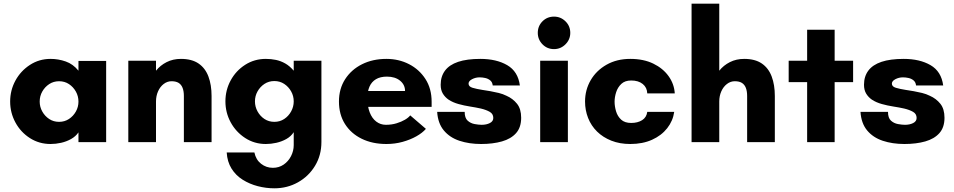

<svg xmlns="http://www.w3.org/2000/svg" viewBox="-20 -770 5166 1040"><path d="M254 10Q192 10 142 -22Q92 -54 63.5 -106.7Q35 -159.5 35 -219.7Q35 -281 63.4 -333.3Q91.8 -385.6 141.9 -418.3Q192 -451 254 -451Q296 -451 336 -437Q376 -423 405 -387V-440H555V0H405V-53Q390 -31 365 -17Q340 -3 311 3.5Q282 10 254 10ZM299.9 -110Q330 -110 353.5 -125.5Q377 -141 391 -165.9Q405 -190.9 405 -219.6Q405 -249 391 -274Q377 -299 353.6 -314.5Q330.2 -330 300.1 -330Q270 -330 246.5 -314.5Q223 -299 209 -274.2Q195 -249.5 195 -219.9Q195 -191 209 -166Q223 -141 246.4 -125.5Q269.8 -110 299.9 -110Z M675 0V-441H825V-387Q848 -416 882.5 -433.5Q917 -451 960 -451Q1019 -451 1055.5 -426Q1092 -401 1109 -355.5Q1126 -310 1126 -250V0H976V-250Q976 -276 969 -294Q962 -312 947.5 -321Q933 -330 909 -330Q886 -330 866.5 -315Q847 -300 836 -275Q825 -250 825 -220V0Z M1466 250Q1421 250 1376.5 238.5Q1332 227 1294.5 203.5Q1257 180 1234 143Q1211 106 1208 56H1358Q1366 95 1394 117Q1422 139 1458 139Q1491 139 1516.5 121.5Q1542 104 1556.5 75.5Q1571 47 1571 16V-54Q1556 -31 1531 -17Q1506 -3 1477 3.5Q1448 10 1420 10Q1358 10 1308 -22.5Q1258 -55 1229.5 -107.5Q1201 -160 1201 -221Q1201 -282 1229.5 -334.5Q1258 -387 1308 -419Q1358 -451 1420 -451Q1448 -451 1474.5 -445.5Q1501 -440 1525.5 -426Q1550 -412 1571 -387V-441H1721V-1Q1721 71 1686.5 128Q1652 185 1594 217.5Q1536 250 1466 250ZM1466 -110Q1496 -110 1519.5 -125.5Q1543 -141 1557 -166.5Q1571 -192 1571 -221Q1571 -250 1557 -275Q1543 -300 1519.5 -315.5Q1496 -331 1466 -331Q1436 -331 1412.5 -315.5Q1389 -300 1375 -275Q1361 -250 1361 -221Q1361 -192 1375 -166.5Q1389 -141 1412.5 -125.5Q1436 -110 1466 -110Z M2073 10Q1997 10 1939 -18.5Q1881 -47 1848.5 -98.5Q1816 -150 1816 -220Q1816 -289 1849.5 -341Q1883 -393 1941 -422Q1999 -451 2073 -451Q2140 -451 2195.5 -422.5Q2251 -394 2284.5 -342Q2318 -290 2318 -219V-191H1945V-277H2174Q2174 -311 2147 -333Q2120 -355 2076 -355Q2040 -355 2016.5 -341Q1993 -327 1981.5 -301Q1970 -275 1970 -239Q1970 -194 1982.5 -161.5Q1995 -129 2018 -111.5Q2041 -94 2070 -94Q2101 -94 2127.5 -102Q2154 -110 2173.5 -121.5Q2193 -133 2202 -145L2287 -72Q2268 -50 2235 -31.5Q2202 -13 2160.5 -1.5Q2119 10 2073 10Z M2586 10Q2521 10 2468.5 -7.5Q2416 -25 2384 -63.5Q2352 -102 2348 -164H2497Q2497 -131 2513 -116.5Q2529 -102 2551 -98Q2573 -94 2589 -94Q2615 -94 2633.5 -103.5Q2652 -113 2652 -131Q2652 -153 2633 -164Q2614 -175 2585 -182Q2558 -188 2526 -193Q2494 -198 2463.5 -206.5Q2433 -215 2410 -230Q2391 -243 2379 -262.5Q2367 -282 2367 -311Q2367 -356 2390.5 -387.5Q2414 -419 2461.5 -435Q2509 -451 2582 -451Q2669 -451 2727.5 -417Q2786 -383 2796 -307H2649Q2647 -325 2635.5 -334.5Q2624 -344 2608.5 -347.5Q2593 -351 2578 -351Q2556 -351 2537 -341Q2518 -331 2518 -317Q2518 -301 2539.5 -294.5Q2561 -288 2593 -283Q2614 -280 2636.5 -276Q2659 -272 2681.5 -266.5Q2704 -261 2724 -251Q2758 -236 2780.5 -208Q2803 -180 2803 -132Q2803 -80 2775.5 -49Q2748 -18 2699 -4Q2650 10 2586 10Z M2906 0V-441H3056V0ZM2981 -504Q2943.8 -504 2918.4 -530Q2893 -556 2893 -592Q2893 -629 2918.4 -654.5Q2943.8 -680 2981 -680Q3017 -680 3043 -654.5Q3069 -629 3069 -592Q3069 -556 3043 -530Q3017 -504 2981 -504Z M3394 10Q3337 10 3291.5 -8Q3246 -26 3214 -57.5Q3182 -89 3165.5 -131Q3149 -173 3149 -220Q3149 -283 3179.5 -335.5Q3210 -388 3265.5 -419.5Q3321 -451 3394 -451Q3466 -451 3518.5 -425.5Q3571 -400 3601.5 -357.5Q3632 -315 3635 -264H3486Q3485 -296 3461.5 -315Q3438 -334 3399 -334Q3365 -334 3345.5 -315.5Q3326 -297 3317.5 -270.5Q3309 -244 3309 -219Q3309 -194 3317 -167Q3325 -140 3344.5 -122Q3364 -104 3399 -104Q3434 -104 3458 -119Q3482 -134 3486 -164H3632Q3625 -115 3594 -75.5Q3563 -36 3512 -13Q3461 10 3394 10Z M3726 0V-750H3876V-387Q3899 -416 3933.5 -433.5Q3968 -451 4011 -451Q4070 -451 4106.5 -426Q4143 -401 4160 -355.5Q4177 -310 4177 -250V0H4027V-250Q4027 -276 4020 -294Q4013 -312 3998.5 -321Q3984 -330 3960 -330Q3937 -330 3917.5 -315Q3898 -300 3887 -275Q3876 -250 3876 -220V0Z M4352 0V-325H4252V-441H4352V-609H4501V-441H4601V-325H4501V0Z M4879 10Q4814 10 4761.5 -7.5Q4709 -25 4677 -63.5Q4645 -102 4641 -164H4790Q4790 -131 4806 -116.5Q4822 -102 4844 -98Q4866 -94 4882 -94Q4908 -94 4926.5 -103.5Q4945 -113 4945 -131Q4945 -153 4926 -164Q4907 -175 4878 -182Q4851 -188 4819 -193Q4787 -198 4756.5 -206.5Q4726 -215 4703 -230Q4684 -243 4672 -262.5Q4660 -282 4660 -311Q4660 -356 4683.5 -387.5Q4707 -419 4754.5 -435Q4802 -451 4875 -451Q4962 -451 5020.5 -417Q5079 -383 5089 -307H4942Q4940 -325 4928.5 -334.5Q4917 -344 4901.5 -347.5Q4886 -351 4871 -351Q4849 -351 4830 -341Q4811 -331 4811 -317Q4811 -301 4832.5 -294.5Q4854 -288 4886 -283Q4907 -280 4929.5 -276Q4952 -272 4974.5 -266.5Q4997 -261 5017 -251Q5051 -236 5073.5 -208Q5096 -180 5096 -132Q5096 -80 5068.5 -49Q5041 -18 4992 -4Q4943 10 4879 10Z"/></svg>

Font: Teachers
Style: Regular
Weight: 400
Designer: Alfredo Marco Pradil, Chank Diesel
Version: Version 1.001